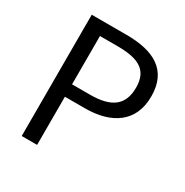

<svg xmlns="http://www.w3.org/2000/svg" viewBox="-168 -869 968 1005"><g transform="rotate(30 316.0 -366.5)"><path d="M100 0H193V-291H314C474 -291 584 -363 584 -518C584 -678 474 -733 309 -733H100ZM193 -366V-658H298C427 -658 492 -624 492 -518C492 -413 431 -366 302 -366Z"/></g></svg>

Font: Noto Sans T Chinese Regular
Style: Regular
Weight: 400
Designer: Ryoko NISHIZUKA (kana & ideographs); Paul D. Hunt (Latin, Greek & Cyrillic); Wenlong ZHANG (bopomofo); Sandoll Communica
Foundry: Adobe Systems Incorporated
Version: Version 1.000;PS 1;hotconv 1.0.78;makeotf.lib2.5.61930